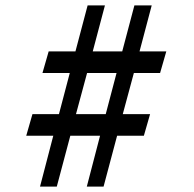

<svg xmlns="http://www.w3.org/2000/svg" viewBox="-20 -690 716 710"><path d="M301 0 350 -188H240L190 0H128L177 -188H77L100 -268H198L238 -420H137L160 -500H259L304 -670H368L323 -500H432L477 -670H541L496 -500H595L572 -420H475L434 -268H535L512 -188H413L363 0ZM261 -268H371L411 -420H302Z"/></svg>

Font: Zen Old Mincho Black
Style: Regular
Weight: 900
Designer: Yoshimichi Ohira
Foundry: Positype
Version: Version 1.001